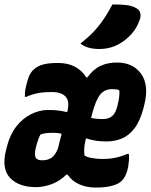

<svg xmlns="http://www.w3.org/2000/svg" viewBox="-43 -834 679 866"><path d="M219 -550Q264 -550 296 -532.5Q328 -515 346 -485H351Q379 -523 411.5 -537.5Q444 -552 484 -552Q557 -552 593.5 -501Q630 -450 608 -362Q607 -358 606 -354Q605 -350 604 -346Q589 -288 563.5 -255Q538 -222 506 -209Q474 -196 437 -196Q406 -196 383 -200.5Q360 -205 345 -210L343 -203Q338 -183 337 -165.5Q336 -148 338 -133Q349 -125 372.5 -121Q396 -117 418 -117Q451 -117 477.5 -122.5Q504 -128 532 -140H538Q540 -124 538.5 -109Q537 -94 535 -81Q525 -28 494 -9Q459 12 389 12Q348 12 315 -2.5Q282 -17 262 -46L257 -47Q229 -19 194 -5Q159 9 123 10Q44 11 3.5 -30.5Q-37 -72 -16 -156L-12 -172Q2 -227 30.5 -263.5Q59 -300 97 -319Q135 -338 174 -338Q203 -338 224 -335Q245 -332 260 -328L261 -332Q272 -377 253 -398Q234 -419 190 -419Q156 -419 129 -414Q102 -409 75 -397H69Q69 -408 70 -419.5Q71 -431 75 -447Q80 -470 88 -490Q96 -510 112 -523Q128 -537 153 -543.5Q178 -550 219 -550ZM371 -315 368 -302Q390 -297 421 -297Q447 -297 463 -310.5Q479 -324 487 -358Q492 -379 494.5 -396.5Q497 -414 495 -427Q488 -430 480 -431Q472 -432 463 -432Q428 -432 408 -406.5Q388 -381 371 -315ZM146 -111H149Q171 -111 188 -121.5Q205 -132 218 -163L235 -231Q216 -235 197 -235Q181 -235 166 -233.5Q151 -232 139 -227Q128 -205 120 -173L118 -165Q111 -135 118 -123Q125 -111 146 -111ZM464 -814Q504 -814 528 -811Q552 -808 570 -798Q586 -790 589.5 -776Q593 -762 588 -747Q575 -708 549.5 -680Q524 -652 493 -635Q453 -613 404 -613Q379 -613 356.5 -619Q334 -625 320 -638Q368 -675 400.5 -715Q433 -755 464 -814Z"/></svg>

Font: Recursive Mn Csl St XBd
Style: Italic
Weight: 800
Italic angle: -15°
Monospace: yes
Version: Version 1.079;hotconv 1.0.112;makeotfexe 2.5.65598; ttfautoh